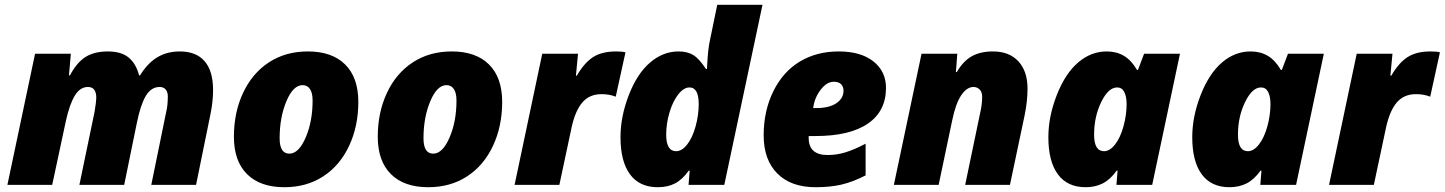

<svg xmlns="http://www.w3.org/2000/svg" viewBox="-20 -780 6095 810"><path d="M314.9 0 378.9 -308.1Q386.2 -352.1 386.2 -367.2Q386.2 -413.1 351.1 -413.1Q317.9 -413.1 295.7 -376.7Q273.4 -340.3 257.8 -269L200.2 0H11.2L127.9 -553.2H278.8L271 -461.9H274.9Q304.7 -517.6 341.8 -540.3Q378.9 -563 435.1 -563Q492.2 -563 523.2 -536.9Q554.2 -510.7 566.9 -461.9H570.8Q602.5 -513.7 643.6 -538.3Q684.6 -563 738.8 -563Q807.6 -563 843.3 -521.7Q878.9 -480.5 878.9 -399.9Q878.9 -352.5 868.2 -299.8L807.1 0H618.2L681.2 -308.1Q688 -335.4 688 -373Q688 -392.6 678.7 -402.8Q669.4 -413.1 653.8 -413.1Q617.7 -413.1 595.5 -376Q573.2 -338.9 558.1 -265.1L503.9 0Z M1179.7 9.8Q1077.6 9.8 1022.2 -45.4Q966.8 -100.6 966.8 -203.1Q966.8 -305.7 1005.6 -388.4Q1044.4 -471.2 1114.7 -517.1Q1185.1 -563 1278.8 -563Q1380.9 -563 1436.3 -507.8Q1491.7 -452.6 1491.7 -350.1Q1491.7 -247.6 1452.9 -164.8Q1414.1 -82 1343.8 -36.1Q1273.4 9.8 1179.7 9.8ZM1256.8 -420.9Q1216.8 -420.9 1188.2 -352.8Q1159.7 -284.7 1159.7 -196.8Q1159.7 -131.8 1200.7 -131.8Q1240.2 -131.8 1269.5 -199.7Q1298.8 -267.6 1298.8 -356Q1298.8 -388.2 1287.6 -404.5Q1276.4 -420.9 1256.8 -420.9Z M1786.6 9.8Q1684.6 9.8 1629.2 -45.4Q1573.7 -100.6 1573.7 -203.1Q1573.7 -305.7 1612.5 -388.4Q1651.4 -471.2 1721.7 -517.1Q1792 -563 1885.7 -563Q1987.8 -563 2043.2 -507.8Q2098.6 -452.6 2098.6 -350.1Q2098.6 -247.6 2059.8 -164.8Q2021 -82 1950.7 -36.1Q1880.4 9.8 1786.6 9.8ZM1863.8 -420.9Q1823.7 -420.9 1795.2 -352.8Q1766.6 -284.7 1766.6 -196.8Q1766.6 -131.8 1807.6 -131.8Q1847.2 -131.8 1876.5 -199.7Q1905.8 -267.6 1905.8 -356Q1905.8 -388.2 1894.5 -404.5Q1883.3 -420.9 1863.8 -420.9Z M2579.6 -563Q2606.9 -563 2618.7 -559.1L2577.6 -372.1Q2551.3 -382.8 2517.6 -382.8Q2467.3 -382.8 2437.3 -348.4Q2407.2 -314 2391.6 -243.2L2339.8 0H2150.9L2267.6 -553.2H2418.5L2409.7 -460.9H2413.6Q2445.3 -515.6 2482.4 -539.3Q2519.5 -563 2579.6 -563Z M2842.8 -563Q2879.4 -563 2904.3 -548.1Q2929.2 -533.2 2958.5 -488.8H2962.4L2963.4 -506.8Q2966.8 -574.2 2975.6 -612.8L3005.9 -759.8H3196.8L3035.6 0H2884.8L2889.6 -60.1H2885.7Q2857.9 -21.5 2827.1 -5.9Q2796.4 9.8 2754.9 9.8Q2677.7 9.8 2637.7 -44.7Q2597.7 -99.1 2597.7 -201.2Q2597.7 -288.1 2632.6 -378.4Q2667.5 -468.8 2722.2 -515.9Q2776.9 -563 2842.8 -563ZM2832.5 -142.1Q2856.9 -142.1 2879.2 -170.7Q2901.4 -199.2 2914.6 -247.1Q2927.7 -294.9 2927.7 -340.8Q2927.7 -411.1 2888.7 -411.1Q2864.7 -411.1 2841.8 -382.3Q2818.8 -353.5 2804.7 -306.4Q2790.5 -259.3 2790.5 -211.9Q2790.5 -142.1 2832.5 -142.1Z M3420.4 9.8Q3316.9 9.8 3259.3 -48.1Q3201.7 -106 3201.7 -209Q3201.7 -312 3242.4 -394.8Q3283.2 -477.5 3354.2 -520.3Q3425.3 -563 3518.6 -563Q3611.3 -563 3664.6 -521Q3717.8 -479 3717.8 -409.2Q3717.8 -311 3641.4 -258.5Q3564.9 -206.1 3420.4 -206.1H3391.6V-198.2Q3391.6 -126 3471.7 -126Q3510.3 -126 3547.4 -137.5Q3584.5 -148.9 3631.8 -173.8V-40Q3577.1 -12.2 3529.8 -1.2Q3482.4 9.8 3420.4 9.8ZM3497.6 -435.1Q3467.8 -435.1 3441.9 -401.1Q3416 -367.2 3410.6 -324.2H3424.8Q3478 -324.2 3508.3 -344.5Q3538.6 -364.7 3538.6 -397.9Q3538.6 -413.6 3528.8 -424.3Q3519 -435.1 3497.6 -435.1Z M4123.5 -371.1Q4123.5 -392.1 4112.8 -402.6Q4102.1 -413.1 4086.9 -413.1Q4059.1 -413.1 4035.4 -378.4Q4011.7 -343.8 3996.6 -270L3939.9 0H3751L3867.7 -553.2H4018.6L4012.7 -476.1H4016.6Q4043.5 -522.5 4079.8 -542.7Q4116.2 -563 4168.9 -563Q4237.8 -563 4276.4 -521.2Q4314.9 -479.5 4314.9 -405.8Q4314.9 -354 4302.7 -293.9L4240.7 0H4051.8L4114.7 -301.8Q4123.5 -339.8 4123.5 -371.1Z M4637.7 -142.1Q4662.1 -142.1 4684.3 -170.7Q4706.5 -199.2 4719.7 -247.1Q4732.9 -294.9 4732.9 -340.8Q4732.9 -372.6 4723.1 -391.8Q4713.4 -411.1 4692.9 -411.1Q4655.8 -411.1 4625.7 -349.4Q4595.7 -287.6 4595.7 -211.9Q4595.7 -142.1 4637.7 -142.1ZM4840.8 0H4689.9L4694.8 -60.1H4690.9Q4663.6 -22 4631.8 -6.1Q4600.1 9.8 4560.1 9.8Q4482.9 9.8 4442.9 -44.7Q4402.8 -99.1 4402.8 -201.2Q4402.8 -288.6 4438.5 -379.4Q4474.1 -470.2 4528.6 -516.6Q4583 -563 4648.9 -563Q4689.9 -563 4721.2 -544.7Q4752.4 -526.4 4776.9 -484.9H4780.8L4806.6 -553.2H4958Z M5244.6 -142.1Q5269 -142.1 5291.3 -170.7Q5313.5 -199.2 5326.7 -247.1Q5339.8 -294.9 5339.8 -340.8Q5339.8 -372.6 5330.1 -391.8Q5320.3 -411.1 5299.8 -411.1Q5262.7 -411.1 5232.7 -349.4Q5202.6 -287.6 5202.6 -211.9Q5202.6 -142.1 5244.6 -142.1ZM5447.8 0H5296.9L5301.8 -60.1H5297.9Q5270.5 -22 5238.8 -6.1Q5207 9.8 5167 9.8Q5089.8 9.8 5049.8 -44.7Q5009.8 -99.1 5009.8 -201.2Q5009.8 -288.6 5045.4 -379.4Q5081.1 -470.2 5135.5 -516.6Q5189.9 -563 5255.9 -563Q5296.9 -563 5328.1 -544.7Q5359.4 -526.4 5383.8 -484.9H5387.7L5413.6 -553.2H5564.9Z M6015.6 -563Q6043 -563 6054.7 -559.1L6013.7 -372.1Q5987.3 -382.8 5953.6 -382.8Q5903.3 -382.8 5873.3 -348.4Q5843.3 -314 5827.6 -243.2L5775.9 0H5586.9L5703.6 -553.2H5854.5L5845.7 -460.9H5849.6Q5881.3 -515.6 5918.5 -539.3Q5955.6 -563 6015.6 -563Z"/></svg>

Font: TypoPRO Open Sans
Style: Italic
Weight: 800
Italic angle: -12°
Foundry: Ascender Corporation
Version: Version 1.10